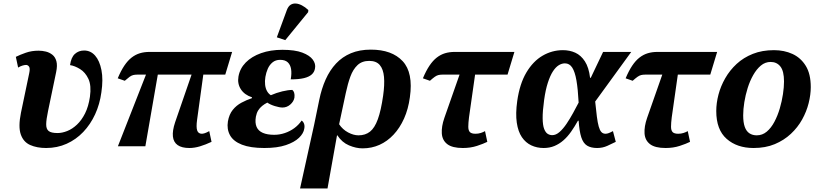

<svg xmlns="http://www.w3.org/2000/svg" viewBox="-20 -831 4668 1091"><path d="M242 10Q190 10 151.5 -7Q113 -24 98 -67.5Q83 -111 99 -190L146 -415Q152 -443 145 -452.5Q138 -462 128 -462Q119 -462 106.5 -458Q94 -454 83 -447L70 -508Q94 -520 127 -531.5Q160 -543 199 -543Q220 -543 240.5 -538Q261 -533 277.5 -520Q294 -507 300.5 -483Q307 -459 299 -421L253 -200Q243 -153 242.5 -125.5Q242 -98 256.5 -86.5Q271 -75 307 -75Q333 -75 362 -86.5Q391 -98 417.5 -123Q444 -148 463.5 -187Q483 -226 491 -281Q500 -345 482.5 -382.5Q465 -420 435 -438.5Q405 -457 378 -461Q384 -505 405.5 -524.5Q427 -544 458 -544Q495 -544 520.5 -515Q546 -486 556.5 -432.5Q567 -379 556 -306Q547 -239 520.5 -181.5Q494 -124 453 -81Q412 -38 358.5 -14Q305 10 242 10Z M689 -372 649 -386Q667 -429 686.5 -458Q706 -487 728 -504Q750 -521 775 -528.5Q800 -536 830 -536H1299L1260 -407H761Q747 -407 737 -404.5Q727 -402 716.5 -394.5Q706 -387 689 -372ZM1056 10Q1013 10 989.5 -6.5Q966 -23 962.5 -55.5Q959 -88 975 -136L1083 -449H1141L1100 -151Q1094 -108 1100.5 -89.5Q1107 -71 1127 -71Q1133 -71 1143 -74Q1153 -77 1169 -86L1182 -25Q1148 -9 1116.5 0.5Q1085 10 1056 10ZM650 0 826 -449H884L806 0Z M1482 10Q1403 10 1354.5 -9Q1306 -28 1287 -62.5Q1268 -97 1275 -141Q1282 -181 1302.5 -206.5Q1323 -232 1352 -247.5Q1381 -263 1411 -273L1412 -278Q1369 -292 1348.5 -324Q1328 -356 1335 -396Q1343 -442 1376.5 -476Q1410 -510 1463.5 -529Q1517 -548 1585 -548Q1656 -548 1698 -532Q1740 -516 1757.5 -492Q1775 -468 1770 -443Q1767 -422 1751.5 -408Q1736 -394 1707 -387Q1678 -380 1632 -380Q1638 -414 1634 -438.5Q1630 -463 1615 -477Q1600 -491 1572 -491Q1546 -491 1528.5 -476.5Q1511 -462 1501.5 -440Q1492 -418 1488 -394Q1484 -370 1486.5 -349Q1489 -328 1497.5 -313Q1506 -298 1519 -290Q1551 -304 1584.5 -312Q1618 -320 1641 -320Q1648 -315 1651.5 -304Q1655 -293 1653 -276Q1649 -254 1629.5 -237Q1610 -220 1585 -220Q1569 -220 1542.5 -228Q1516 -236 1499 -248Q1483 -240 1469.5 -229Q1456 -218 1447 -203.5Q1438 -189 1434 -168Q1428 -133 1438 -110Q1448 -87 1473.5 -76Q1499 -65 1538 -65Q1569 -65 1598.5 -75Q1628 -85 1652.5 -103Q1677 -121 1694 -146Q1704 -139 1708 -127Q1712 -115 1709 -100Q1705 -73 1679 -48Q1653 -23 1604.5 -6.5Q1556 10 1482 10ZM1601 -603 1553 -619 1610 -774Q1618 -795 1631 -803.5Q1644 -812 1660.5 -811Q1677 -810 1695.5 -800.5Q1714 -791 1732 -774L1731 -762Z M1794 -263Q1807 -327 1830.5 -379.5Q1854 -432 1889.5 -470Q1925 -508 1974 -528.5Q2023 -549 2087 -549Q2207 -549 2268 -483.5Q2329 -418 2309 -278Q2300 -211 2276 -157.5Q2252 -104 2216.5 -66Q2181 -28 2136.5 -8Q2092 12 2040 12Q2003 12 1963 -5Q1923 -22 1897 -62H1895L1841 240H1685L1765 -122ZM2017 -62Q2056 -62 2082.5 -83Q2109 -104 2127 -153.5Q2145 -203 2157 -287Q2166 -350 2162 -394Q2158 -438 2138 -461.5Q2118 -485 2078 -485Q2037 -485 2011.5 -461Q1986 -437 1971 -396Q1956 -355 1945 -303L1907 -125Q1927 -95 1958 -78.5Q1989 -62 2017 -62Z M2423 -372 2383 -386Q2401 -429 2420.5 -458Q2440 -487 2462 -504Q2484 -521 2509 -528.5Q2534 -536 2564 -536H2903L2864 -407H2495Q2481 -407 2471 -404.5Q2461 -402 2450.5 -394.5Q2440 -387 2423 -372ZM2610 10Q2550 10 2521.5 -12Q2493 -34 2490.5 -73Q2488 -112 2505 -161L2612 -466H2688L2645 -164Q2641 -132 2641 -111Q2641 -90 2650 -80.5Q2659 -71 2682 -71Q2698 -71 2712 -75.5Q2726 -80 2736 -86L2749 -25Q2727 -14 2690.5 -2Q2654 10 2610 10Z M3069 10Q3031 10 2999 -5Q2967 -20 2945.5 -51.5Q2924 -83 2916.5 -134Q2909 -185 2919 -257Q2933 -355 2971 -419Q3009 -483 3063 -514.5Q3117 -546 3179 -546Q3217 -546 3249 -531.5Q3281 -517 3303.5 -482.5Q3326 -448 3333 -389H3337L3407 -536H3567L3362 -254Q3367 -204 3371.5 -169Q3376 -134 3382 -112.5Q3388 -91 3397 -81Q3406 -71 3421 -71Q3429 -71 3438.5 -74.5Q3448 -78 3463 -86L3479 -25Q3457 -14 3430.5 -2Q3404 10 3373 10Q3338 10 3316 -3.5Q3294 -17 3283 -51Q3272 -85 3268 -145H3264Q3245 -111 3225 -82.5Q3205 -54 3181.5 -33.5Q3158 -13 3130.5 -1.5Q3103 10 3069 10ZM3118 -63Q3139 -63 3159.5 -81Q3180 -99 3199.5 -128Q3219 -157 3236.5 -189Q3254 -221 3268 -248Q3264 -325 3255.5 -374Q3247 -423 3231.5 -447Q3216 -471 3190 -471Q3172 -471 3154.5 -460Q3137 -449 3121.5 -425Q3106 -401 3093 -361Q3080 -321 3072 -264Q3063 -199 3063.5 -159Q3064 -119 3072 -98.5Q3080 -78 3092 -70.5Q3104 -63 3118 -63Z M3575 -372 3535 -386Q3553 -429 3572.5 -458Q3592 -487 3614 -504Q3636 -521 3661 -528.5Q3686 -536 3716 -536H4055L4016 -407H3647Q3633 -407 3623 -404.5Q3613 -402 3602.5 -394.5Q3592 -387 3575 -372ZM3762 10Q3702 10 3673.5 -12Q3645 -34 3642.5 -73Q3640 -112 3657 -161L3764 -466H3840L3797 -164Q3793 -132 3793 -111Q3793 -90 3802 -80.5Q3811 -71 3834 -71Q3850 -71 3864 -75.5Q3878 -80 3888 -86L3901 -25Q3879 -14 3842.5 -2Q3806 10 3762 10Z M4262 10Q4168 10 4109 -42Q4050 -94 4050 -200Q4050 -245 4062.5 -293Q4075 -341 4101 -386.5Q4127 -432 4166 -468Q4205 -504 4258 -525Q4311 -546 4378 -546Q4436 -546 4483 -524.5Q4530 -503 4558.5 -457Q4587 -411 4587 -336Q4587 -293 4575 -245Q4563 -197 4538 -152Q4513 -107 4474 -70.5Q4435 -34 4382.5 -12Q4330 10 4262 10ZM4280 -62Q4312 -62 4337 -83Q4362 -104 4380.5 -139Q4399 -174 4411 -215Q4423 -256 4429 -296Q4435 -336 4435 -368Q4435 -427 4414.5 -453Q4394 -479 4359 -479Q4328 -479 4303.5 -458.5Q4279 -438 4260 -404.5Q4241 -371 4228.5 -331Q4216 -291 4209.5 -250.5Q4203 -210 4203 -176Q4203 -135 4212 -110Q4221 -85 4238.5 -73.5Q4256 -62 4280 -62Z"/></svg>

Font: Noto Serif
Style: Italic
Weight: 400
Italic angle: -12°
Designer: Monotype Design Team
Foundry: Monotype Imaging Inc.
Version: Version 2.013